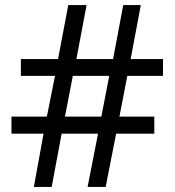

<svg xmlns="http://www.w3.org/2000/svg" viewBox="-20 -734 686 754"><path d="M480 -436 449 -276H586V-209H436L395 0H324L365 -209H222L183 0H113L151 -209H25V-276H164L196 -436H62V-502H208L248 -714H320L280 -502H424L464 -714H533L493 -502H620V-436ZM235 -276H378L409 -436H266Z"/></svg>

Font: Noto Sans Osmanya
Style: Regular
Weight: 400
Designer: Monotype Design Team
Foundry: Monotype Imaging Inc.
Version: Version 2.001; ttfautohint (v1.8.4.7-5d5b)